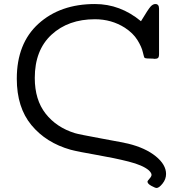

<svg xmlns="http://www.w3.org/2000/svg" viewBox="-20 -725 871 949"><path d="M63 -335.9Q63 -510.7 170.4 -607.9Q277.8 -705.1 449.2 -705.1Q574.2 -705.1 676.8 -620.1Q712.9 -680.2 724.4 -692.6Q735.8 -705.1 748 -705.1Q766.1 -705.1 766.1 -682.1V-458Q766.1 -442.9 761 -438.5Q755.9 -434.1 743.2 -434.1Q742.2 -434.1 740.2 -434.6L737.8 -435.1Q698.7 -435.1 694.8 -439Q691.9 -440.9 686 -467Q680.2 -493.2 659.2 -527.1Q638.2 -561 597.2 -587.9Q531.2 -629.9 449.2 -629.9Q317.4 -629.9 234.6 -553.5Q151.9 -477.1 151.9 -339.8Q151.9 -231.9 205.3 -163.6Q258.8 -95.2 350.1 -66.9Q369.1 -61 483.6 -40Q598.1 -19 612.8 -15.1Q698.7 5.9 749.8 47.4Q800.8 88.9 800.8 134.8Q800.8 160.6 783.4 182.4Q766.1 204.1 753.9 204.1Q747.1 204.1 728 193.6Q709 183.1 709 172.9Q709 168.9 719 158Q729 147 729 139.2Q729 129.4 714.8 116.2Q685.1 91.3 616 73.7Q546.9 56.2 456.5 40.5Q366.2 24.9 329.1 15.1Q208 -19 135.5 -106.4Q63 -193.8 63 -335.9Z"/></svg>

Font: CMU Concrete
Style: Bold
Weight: 700
Version: Version 0.7.0